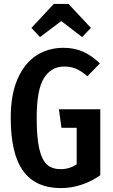

<svg xmlns="http://www.w3.org/2000/svg" viewBox="-20 -950 578 984"><path d="M492 -625 428 -559Q397 -586 370 -597.5Q343 -609 309 -609Q243 -609 205.5 -550Q168 -491 168 -346Q168 -244 181.5 -186.5Q195 -129 221.5 -106Q248 -83 291 -83Q336 -83 373 -108V-295H295L282 -390H494V-52Q451 -21 398.5 -3.5Q346 14 292 14Q163 14 99 -73.5Q35 -161 35 -346Q35 -466 70.5 -546.5Q106 -627 167 -666Q228 -705 305 -705Q362 -705 407 -684.5Q452 -664 492 -625ZM141 -807 256 -930H331L446 -807L401 -760L294 -842L185 -760Z"/></svg>

Font: Fira Sans Compressed Medium
Style: Regular
Weight: 500
Width: 1
Designer: bBox Type GmbH & Carrois Corporate GbR & Edenspiekermann AG
Foundry: bBox Type GmbH & Carrois Corporate GbR & Edenspiekermann AG
Version: Version 4.301